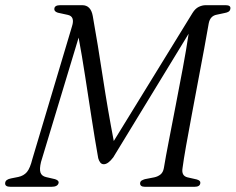

<svg xmlns="http://www.w3.org/2000/svg" viewBox="-25 -720 908 740"><path d="M201 -15.5Q198 0 173 0H16Q-7.5 0 -5 -15.5Q-3.5 -28.5 18 -32.5L45.5 -38Q66.5 -42.5 78.8 -57Q91 -71.5 100 -108L252.5 -618.5Q264.5 -656 237 -662.5L198 -671Q182.5 -676 184.5 -687Q186 -700 207 -700H292Q325 -700 332.5 -658.5Q352 -549.5 371.2 -422.8Q390.5 -296 413.5 -176.5L717 -670Q727.5 -687 741 -693.5Q754.5 -700 767.5 -700H845Q864.5 -700 863 -687Q862 -679 856.2 -675.2Q850.5 -671.5 841.5 -670L811 -663.5Q785 -659 779.5 -630Q773 -591 762 -532.5Q751 -474 738.5 -407.5Q726 -341 713.8 -275.8Q701.5 -210.5 692 -156.8Q682.5 -103 678.5 -72Q673.5 -42.5 697.5 -36.5L733 -28.5Q749 -24 747 -14Q745.5 0 724.5 0H534Q514 0 515 -14.5Q516 -21.5 521.5 -24.5Q527 -27.5 533.5 -29.5L569.5 -36.5Q583.5 -39.5 593.5 -47.5Q603.5 -55.5 606.5 -72Q613.5 -114.5 625.8 -177.5Q638 -240.5 652 -312.8Q666 -385 679.5 -457Q693 -529 702 -590L411.5 -113.5Q391.5 -87 375 -87Q366.5 -87 361.2 -94Q356 -101 353.5 -110.5Q340.5 -184 328 -265Q315.5 -346 303.2 -425.8Q291 -505.5 278 -575L133 -95.5Q126.5 -68.5 131 -55Q135.5 -41.5 152.5 -37.5L187 -29.5Q202.5 -24.5 201 -15.5Z"/></svg>

Font: Fraunces 9pt S000 Light
Style: Italic
Weight: 300
Italic angle: -16°
Version: Version 1.000; ttfautohint (v1.8.3)